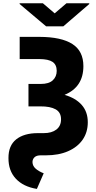

<svg xmlns="http://www.w3.org/2000/svg" viewBox="-20 -957 595 1195"><path d="M247.1 -936.5 320.3 -874 393.6 -936.5H535.6V-932.1L374 -793H267.1L102.1 -932.1V-936.5ZM102.5 -727.5H226.1Q361.8 -727.1 430.4 -683.1Q499 -639.2 499 -545.4Q499 -415 381.8 -366.7Q451.7 -346.2 489 -303.5Q526.4 -260.7 526.4 -196.3Q526.4 -133.8 494.4 -87.6Q462.4 -41.5 403.8 -15.9Q345.2 9.8 265.1 9.8H232.9Q207.5 9.8 195.1 21.5Q182.6 33.2 182.1 51.3Q182.6 75.7 201.7 92.5Q220.7 109.4 252 121.6L209.5 218.8Q125 205.1 78.6 155.3Q32.2 105.5 32.7 26.9Q32.2 -50.8 80.8 -89.6Q129.4 -128.4 215.8 -128.4H252.4Q301.8 -128.4 330.8 -150.6Q359.9 -172.9 359.9 -214.4Q359.9 -257.8 326.2 -276.6Q292.5 -295.4 230.5 -294.9H157.2V-434.6H234.4Q284.2 -434.6 308.6 -457.3Q333 -480 333 -516.6Q332.5 -554.7 307.1 -571.8Q281.7 -588.9 226.1 -589.4H102.5Z"/></svg>

Font: Inter Tight ExtraBold
Style: Regular
Weight: 800
Designer: Rasmus Andersson
Foundry: rsms
Version: Version 3.004; ttfautohint (v1.8.4.7-5d5b)